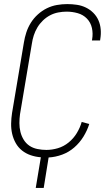

<svg xmlns="http://www.w3.org/2000/svg" viewBox="-20 -763 540 940"><path d="M194 157H155L180 7Q154 5 130.5 -3Q107 -11 88 -26Q69 -41 57 -62.5Q45 -84 39.5 -108Q34 -132 34.5 -158Q35 -184 39 -210L97 -555Q101 -580 109 -604.5Q117 -629 131 -651.5Q145 -674 165.5 -692.5Q186 -711 209.5 -722.5Q233 -734 258.5 -738.5Q284 -743 309 -743Q333 -743 356.5 -739.5Q380 -736 400.5 -726Q421 -716 437 -700Q453 -684 462 -663.5Q471 -643 473 -619.5Q475 -596 471 -572L470 -565H430L431 -570Q436 -599 430 -626Q424 -653 405.5 -672Q387 -691 360.5 -698.5Q334 -706 306 -706Q286 -706 265 -702Q244 -698 225 -688Q206 -678 190 -662.5Q174 -647 163 -628.5Q152 -610 145.5 -590Q139 -570 136 -549L78 -204Q75 -182 75 -160Q75 -138 80 -117.5Q85 -97 96 -79Q107 -61 124 -49.5Q141 -38 163 -33.5Q185 -29 207 -29Q235 -29 263.5 -37.5Q292 -46 316 -65.5Q340 -85 356 -111.5Q372 -138 380 -166L417 -156Q407 -124 388.5 -94Q370 -64 343.5 -41Q317 -18 284.5 -6Q252 6 218 8Z"/></svg>

Font: Iosevka Term Curly Extralight
Style: Italic
Weight: 200
Italic angle: -9°
Designer: Belleve Invis
Foundry: Belleve Invis
Version: Version 32.3.0